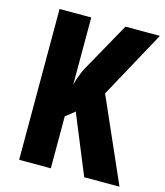

<svg xmlns="http://www.w3.org/2000/svg" viewBox="-108 -796 755 878"><g transform="rotate(15 270.0 -357.0)"><path d="M540 0 366 -395 540 -714H377L243 -474C228 -441 219 -415 215 -394V-714H65V0H215V-246L258 -280L373 0Z"/></g></svg>

Font: Noto Sans Kannada ExtraCondensed ExtraBold
Style: Regular
Weight: 800
Width: 2
Designer: Jelle Bosma - Monotype Design Team
Foundry: Monotype Imaging Inc.
Version: Version 2.005